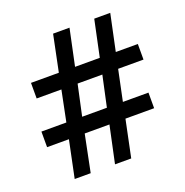

<svg xmlns="http://www.w3.org/2000/svg" viewBox="-119 -759 837 868"><g transform="rotate(-20 299.5 -325.5)"><path d="M95 0 132 -178H27V-253H147L177 -401H58V-476H192L228 -651H307L270 -476H389L426 -651H503L466 -476H572V-401H450L419 -253H542V-178H404L367 0H289L327 -178H208L172 0ZM223 -253H342L374 -401H255Z"/></g></svg>

Font: Noto Sans Telugu SemiCondensed Medium
Style: Regular
Weight: 500
Width: 4
Designer: Jelle Bosma - Monotype Design Team
Foundry: Monotype Imaging Inc.
Version: Version 2.005; ttfautohint (v1.8.4.7-5d5b)